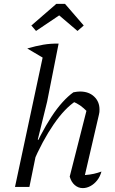

<svg xmlns="http://www.w3.org/2000/svg" viewBox="-20 -960 592 986"><path d="M147 -119 135 -151Q161 -212 188.5 -264.5Q216 -317 244 -360Q272 -403 301 -435Q330 -467 357 -486Q367 -488 375.5 -489Q384 -490 391 -490Q436 -490 463.5 -464Q491 -438 491 -398Q491 -391 490.5 -384.5Q490 -378 488 -371L416 -61Q442 -63 462 -67.5Q482 -72 501 -79Q494 -53 479 -34Q464 -15 444.5 -4.5Q425 6 405 6Q382 6 364 -9.5Q346 -25 338 -53L428 -407L430 -385Q408 -407 391.5 -418.5Q375 -430 351 -440L371 -442Q314 -406 256 -322Q198 -238 147 -119ZM57 0 210 -716 281 -736 222 -438 174 -243 180 -240 131 0ZM208 -659 120 -711Q164 -724 202.5 -730.5Q241 -737 281 -736ZM314 -940 410 -829 378 -801 284 -881 165 -801 141 -829 269 -940Z"/></svg>

Font: Piazzolla Thin
Style: Italic
Weight: 400
Italic angle: -11.3°
Version: Version 2.005